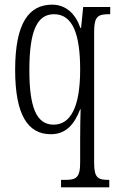

<svg xmlns="http://www.w3.org/2000/svg" viewBox="-20 -566 508 824"><path d="M242 238H449V206H448C402 206 384 199 384 134V-431C384 -497 402 -505 448 -505H453V-536H337L328 -446H325C305 -505 264 -546 204 -546C105 -546 45 -469 45 -266C45 -72 100 10 198 10C263 10 299 -32 324 -97H326C325 -74 324 -12 324 32V132C324 199 305 206 258 206H242ZM210 -31C136 -31 106 -106 106 -265C106 -438 141 -505 212 -505C294 -505 324 -415 324 -267C324 -103 281 -31 210 -31Z"/></svg>

Font: Noto Serif Georgian ExtraCondensed Light
Style: Regular
Weight: 300
Width: 2
Designer: Monotype Design Team, Akaki Razmadze
Foundry: Google LLC
Version: Version 2.003